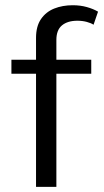

<svg xmlns="http://www.w3.org/2000/svg" viewBox="-20 -732 409 752"><path d="M364 -686.3Q345.8 -697.1 320.3 -704.3Q294.9 -711.5 264.8 -711.5Q225 -711.5 192.3 -698.5Q159.7 -685.4 140.4 -657.1Q121.1 -628.9 121.1 -583.6V0H200.8V-575.6Q200.8 -614.4 222.7 -632.6Q244.7 -650.8 283.1 -650.8Q302.9 -650.8 319.9 -646.2Q336.9 -641.6 346.4 -635.1ZM24.7 -443.2H337.4V-498.1H24.7Z"/></svg>

Font: Estedad-FD VF
Style: Regular
Weight: 100
Designer: Amin Abedi
Version: Version 7.3